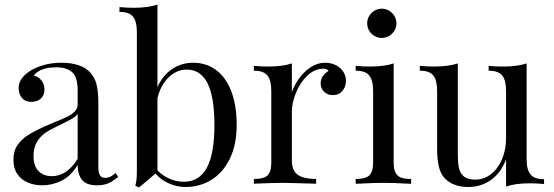

<svg xmlns="http://www.w3.org/2000/svg" viewBox="-20 -803 2420 839"><path d="M369.6 -491.2Q392.6 -467.8 401.1 -436.8Q409.7 -405.8 409.7 -351.1V-73.2Q409.7 -48.3 416.7 -37.1Q423.8 -25.9 440.4 -25.9Q452.6 -25.9 462.9 -31.2Q473.1 -36.6 485.4 -46.9L496.6 -29.8Q479 -16.6 467.3 -9.3Q455.6 -2 440.4 2.4Q425.3 6.8 405.3 6.8Q356.9 6.8 338.1 -17.3Q319.3 -41.5 319.3 -82Q290 -33.7 249 -13.4Q208 6.8 165.5 6.8Q130.9 6.8 102.1 -5.1Q73.2 -17.1 55.9 -42.2Q38.6 -67.4 38.6 -105Q38.6 -143.1 57.1 -169.9Q75.7 -196.8 109.4 -217Q143.1 -237.3 199.7 -261.2L219.2 -269.5Q255.4 -283.7 275.1 -293.5Q294.9 -303.2 307.1 -316.2Q319.3 -329.1 319.3 -346.2V-408.2Q319.3 -466.3 295.2 -487.5Q271 -508.8 226.6 -508.8Q155.8 -508.8 127.4 -473.1Q147.5 -468.3 160.9 -451.9Q174.3 -435.5 174.3 -412.1Q174.3 -386.7 158.4 -372.3Q142.6 -357.9 115.7 -357.9Q90.3 -357.9 75.9 -375Q61.5 -392.1 61.5 -419.9Q61.5 -459 108.4 -491.2Q132.8 -507.3 168.7 -518.1Q204.6 -528.8 248.5 -528.8Q289.6 -528.8 320.8 -518.8Q352.1 -508.8 369.6 -491.2ZM223.6 -248Q194.8 -234.4 174.8 -220Q154.8 -205.6 140.6 -181.2Q126.5 -156.7 126.5 -121.1Q126.5 -77.6 148.4 -55.4Q170.4 -33.2 206.5 -33.2Q272.9 -33.2 319.3 -108.9V-305.2Q312 -293.9 294.9 -284.2Q277.8 -274.4 223.6 -248Z M1014.2 -256.8Q1014.2 -170.4 984.1 -109.1Q954.1 -47.9 903.3 -16.8Q852.5 14.2 791 14.2Q754.4 14.2 719.7 -0.7Q685.1 -15.6 659.2 -44.4L587.9 16.1L571.3 8.8Q578.1 -15.6 578.1 -48.8V-663.1Q578.1 -709.5 561.3 -730.2Q544.4 -751 502 -751V-772Q533.2 -769 564 -769Q628.4 -769 668 -783.2V-421.9Q689.9 -472.7 731.2 -500.7Q772.5 -528.8 824.2 -528.8Q879.9 -528.8 922.6 -498.3Q965.3 -467.8 989.7 -406.5Q1014.2 -345.2 1014.2 -256.8ZM917 -256.8Q917 -378.9 887 -439Q856.9 -499 794.9 -499Q767.6 -499 742.4 -484.6Q717.3 -470.2 697.5 -442.1Q677.7 -414.1 668 -374.5V-58.6Q691.9 -34.2 721.7 -21.5Q751.5 -8.8 783.2 -8.8Q850.6 -8.8 883.8 -69.6Q917 -130.4 917 -256.8Z M1491.7 -450.2Q1491.7 -423.8 1476.1 -405.5Q1460.4 -387.2 1434.6 -387.2Q1412.6 -387.2 1397 -401.1Q1381.3 -415 1381.3 -439Q1381.3 -471.7 1415.5 -493.2Q1408.7 -502.9 1394.5 -502.9Q1355 -502.9 1323.2 -472.7Q1291.5 -442.4 1273.4 -397.9Q1255.4 -353.5 1255.4 -314.9V-103Q1255.4 -56.6 1281.7 -38.8Q1308.1 -21 1361.3 -21V0Q1356 0 1337.4 -1Q1237.8 -3.9 1207.5 -3.9Q1183.6 -3.9 1106 -1Q1093.3 0 1089.4 0V-21Q1117.7 -21 1134 -27.3Q1150.4 -33.7 1158 -49.3Q1165.5 -64.9 1165.5 -92.8V-405.8Q1165.5 -452.1 1148.7 -473.1Q1131.8 -494.1 1089.4 -494.1V-515.1Q1120.6 -512.2 1151.4 -512.2Q1214.8 -512.2 1255.4 -525.9V-400.9Q1266.6 -432.1 1287.8 -461.4Q1309.1 -490.7 1338.4 -509.8Q1367.7 -528.8 1400.4 -528.8Q1426.8 -528.8 1447.5 -518.3Q1468.3 -507.8 1480 -489.7Q1491.7 -471.7 1491.7 -450.2Z M1534.7 0ZM1712.4 -701.2Q1712.4 -684.1 1703.6 -669.2Q1694.8 -654.3 1680.2 -645.8Q1665.5 -637.2 1648.4 -637.2Q1631.3 -637.2 1616.5 -645.8Q1601.6 -654.3 1593 -669.2Q1584.5 -684.1 1584.5 -701.2Q1584.5 -718.3 1593 -732.9Q1601.6 -747.6 1616.5 -756.3Q1631.3 -765.1 1648.4 -765.1Q1665.5 -765.1 1680.2 -756.3Q1694.8 -747.6 1703.6 -732.9Q1712.4 -718.3 1712.4 -701.2ZM1776.4 -21V0L1761.2 -0.5Q1699.7 -3.9 1655.3 -3.9Q1610.8 -3.9 1549.3 -0.5L1534.2 0V-21Q1562.5 -21 1578.9 -27.3Q1595.2 -33.7 1602.8 -49.3Q1610.4 -64.9 1610.4 -92.8V-405.8Q1610.4 -452.1 1593.5 -473.1Q1576.7 -494.1 1534.2 -494.1V-515.1Q1565.4 -512.2 1596.2 -512.2Q1659.7 -512.2 1700.2 -525.9V-92.8Q1700.2 -64.9 1707.8 -49.3Q1715.3 -33.7 1731.7 -27.3Q1748 -21 1776.4 -21Z M2357.4 -20V1Q2326.2 -2 2295.4 -2Q2231 -2 2191.4 12.2V-106Q2167 -44.4 2123.3 -15.1Q2079.6 14.2 2027.3 14.2Q1960 14.2 1923.3 -23.9Q1905.3 -43.5 1897.7 -74.7Q1890.1 -106 1890.1 -154.8V-405.8Q1890.1 -452.1 1873.5 -473.1Q1856.9 -494.1 1814.5 -494.1V-515.1Q1845.7 -512.2 1876.5 -512.2Q1939.5 -512.2 1980.5 -525.9V-132.8Q1980.5 -94.7 1984.9 -71.3Q1989.3 -47.9 2005.9 -33Q2022.5 -18.1 2056.2 -18.1Q2094.7 -18.1 2125.5 -42Q2156.2 -65.9 2173.8 -107.4Q2191.4 -148.9 2191.4 -199.2V-405.8Q2191.4 -452.1 2174.6 -473.1Q2157.7 -494.1 2115.2 -494.1V-515.1Q2146.5 -512.2 2177.2 -512.2Q2240.7 -512.2 2281.2 -525.9V-107.9Q2281.2 -61.5 2298.1 -40.8Q2314.9 -20 2357.4 -20Z"/></svg>

Font: TypoPRO Playfair Display
Style: Regular
Weight: 400
Designer: Claus Eggers Sørensen
Foundry: Claus Eggers Sørensen
Version: Version 1.004;PS 001.004;hotconv 1.0.70;makeotf.lib2.5.58329